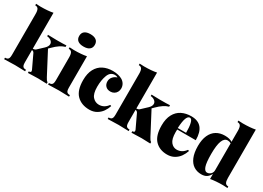

<svg xmlns="http://www.w3.org/2000/svg" viewBox="-16 -1542 3175 2315"><g transform="rotate(30 1571.5 -384.0)"><path d="M575.2 -64.5Q584 -47.4 591.8 -36.9Q599.6 -26.4 610.4 -21V0L595.2 -0.5Q533.7 -3.9 489.7 -3.9Q438.5 -3.9 366.7 -0.5L348.6 0V-21Q377.4 -21 377.4 -39.6Q377.4 -45.9 373.5 -55.2L285.6 -241.2Q274.9 -261.7 253.4 -263.2V-92.8Q253.4 -64.9 258.8 -49.3Q264.2 -33.7 276.4 -27.3Q288.6 -21 309.6 -21V0L291.5 -0.5Q219.7 -3.9 167.5 -3.9Q114.7 -3.9 37.1 -0.5L17.6 0V-21Q38.6 -21 50.8 -27.3Q63 -33.7 68.4 -49.3Q73.7 -64.9 73.7 -92.8V-662.1Q73.7 -708.5 61 -729.2Q48.3 -750 17.6 -750V-771Q48.8 -768.1 79.6 -768.1Q184.6 -768.1 253.4 -782.2V-282.2Q282.7 -283.2 296.4 -296.9L373.5 -369.1Q408.7 -402.3 408.7 -434.1Q408.7 -460 386 -478Q363.3 -496.1 328.6 -499V-519Q385.7 -516.1 448.7 -516.1Q546.4 -516.1 585.4 -519V-499Q515.6 -480 437.5 -400.9L411.6 -375.5L570.3 -73.2Z M629.9 0ZM878.9 -695.8Q878.9 -653.8 850.6 -631.8Q822.3 -609.9 770 -609.9Q716.8 -609.9 689 -631.6Q661.1 -653.3 661.1 -695.8Q661.1 -738.3 689 -760.3Q716.8 -782.2 770 -782.2Q822.3 -782.2 850.6 -760.3Q878.9 -738.3 878.9 -695.8ZM921.4 -21V0L903.3 -0.5Q831.5 -3.9 779.3 -3.9Q726.6 -3.9 648.9 -0.5L629.4 0V-21Q650.4 -21 662.6 -27.3Q674.8 -33.7 680.2 -49.3Q685.5 -64.9 685.5 -92.8V-410.2Q685.5 -456.5 672.9 -477.3Q660.2 -498 629.4 -498V-519Q661.1 -516.1 691.4 -516.1Q795.4 -516.1 865.2 -529.8V-92.8Q865.2 -64.9 870.6 -49.3Q876 -33.7 888.2 -27.3Q900.4 -21 921.4 -21Z M1357.4 -502.9Q1385.3 -486.8 1401.4 -459.7Q1417.5 -432.6 1417.5 -398.9Q1417.5 -371.6 1405 -349.4Q1392.6 -327.1 1370.6 -314.5Q1348.6 -301.8 1321.3 -301.8Q1278.3 -301.8 1253.9 -326.7Q1229.5 -351.6 1229.5 -392.1Q1229.5 -428.2 1253.2 -455.3Q1276.9 -482.4 1311.5 -492.2Q1295.4 -503.9 1271.5 -503.9Q1207 -503.9 1181.2 -435.3Q1155.3 -366.7 1155.3 -272.9Q1155.3 -176.8 1191.7 -136Q1228 -95.2 1280.3 -95.2Q1353 -95.2 1401.4 -162.1L1418.5 -155.8Q1404.8 -111.8 1377.7 -73.2Q1350.6 -34.7 1308.1 -10.3Q1265.6 14.2 1209.5 14.2Q1100.1 14.2 1034.2 -51Q968.3 -116.2 968.3 -258.8Q968.3 -351.6 1001.5 -413.1Q1034.7 -474.6 1092.5 -503.9Q1150.4 -533.2 1225.6 -533.2Q1266.6 -533.2 1301 -524.7Q1335.4 -516.1 1357.4 -502.9Z M2017.1 -64.5Q2025.9 -47.4 2033.7 -36.9Q2041.5 -26.4 2052.2 -21V0L2037.1 -0.5Q1975.6 -3.9 1931.6 -3.9Q1880.4 -3.9 1808.6 -0.5L1790.5 0V-21Q1819.3 -21 1819.3 -39.6Q1819.3 -45.9 1815.4 -55.2L1727.5 -241.2Q1716.8 -261.7 1695.3 -263.2V-92.8Q1695.3 -64.9 1700.7 -49.3Q1706.1 -33.7 1718.3 -27.3Q1730.5 -21 1751.5 -21V0L1733.4 -0.5Q1661.6 -3.9 1609.4 -3.9Q1556.6 -3.9 1479 -0.5L1459.5 0V-21Q1480.5 -21 1492.7 -27.3Q1504.9 -33.7 1510.3 -49.3Q1515.6 -64.9 1515.6 -92.8V-662.1Q1515.6 -708.5 1502.9 -729.2Q1490.2 -750 1459.5 -750V-771Q1490.7 -768.1 1521.5 -768.1Q1626.5 -768.1 1695.3 -782.2V-282.2Q1724.6 -283.2 1738.3 -296.9L1815.4 -369.1Q1850.6 -402.3 1850.6 -434.1Q1850.6 -460 1827.9 -478Q1805.2 -496.1 1770.5 -499V-519Q1827.6 -516.1 1890.6 -516.1Q1988.3 -516.1 2027.3 -519V-499Q1957.5 -480 1879.4 -400.9L1853.5 -375.5L2012.2 -73.2Z M2484.4 -162.1 2501.5 -155.8Q2487.3 -111.3 2460.4 -73Q2433.6 -34.7 2391.1 -10.3Q2348.6 14.2 2292.5 14.2Q2187.5 14.2 2124.3 -51Q2061 -116.2 2061 -258.8Q2061 -351.6 2094.2 -413.1Q2127.4 -474.6 2185.3 -503.9Q2243.2 -533.2 2318.4 -533.2Q2507.3 -533.2 2507.3 -309.1H2249Q2248 -297.4 2248 -272.9Q2248 -176.8 2281.5 -136Q2314.9 -95.2 2363.3 -95.2Q2436 -95.2 2484.4 -162.1ZM2245.6 -328.1H2361.3Q2362.3 -407.7 2349.9 -458.7Q2337.4 -509.8 2311 -509.8Q2283.7 -509.8 2267.1 -466.8Q2250.5 -423.8 2245.6 -328.1Z M3126 -22V-1Q3094.7 -3.9 3064 -3.9Q2960.4 -3.9 2890.1 9.8V-61Q2869.6 -22 2840.8 -3.9Q2812 14.2 2768.1 14.2Q2708.5 14.2 2662.6 -15.1Q2616.7 -44.4 2590.3 -106.4Q2564 -168.5 2564 -263.2Q2564 -351.6 2591.3 -412.1Q2618.7 -472.7 2668.5 -502.9Q2718.3 -533.2 2786.1 -533.2Q2851.6 -533.2 2890.1 -507.8V-662.1Q2890.1 -708.5 2877.4 -729.2Q2864.7 -750 2834 -750V-771Q2865.2 -768.1 2896 -768.1Q3001 -768.1 3070.3 -782.2V-109.9Q3070.3 -63.5 3082.8 -42.7Q3095.2 -22 3126 -22ZM2890.1 -109.9V-486.8Q2868.7 -500 2843.3 -500Q2796.9 -500 2773.9 -440.7Q2751 -381.3 2751 -259.8Q2751 -136.7 2769 -87.4Q2787.1 -38.1 2818.4 -38.1Q2836.9 -38.1 2853.3 -47.4Q2869.6 -56.6 2879.9 -73Q2890.1 -89.4 2890.1 -109.9Z"/></g></svg>

Font: TypoPRO Playfair Display
Style: Regular
Weight: 900
Designer: Claus Eggers Sørensen
Foundry: Claus Eggers Sørensen
Version: Version 1.004;PS 001.004;hotconv 1.0.70;makeotf.lib2.5.58329